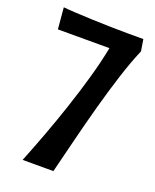

<svg xmlns="http://www.w3.org/2000/svg" viewBox="-134 -790 700 868"><g transform="rotate(20 215.5 -356.0)"><path d="M417 -644Q390 -581 364.5 -501Q339 -421 315.5 -335Q292 -249 270.5 -162.5Q249 -76 230 0H82Q109 -67 137.5 -143.5Q166 -220 192.5 -299.5Q219 -379 241.5 -458Q264 -537 278 -609H30L21 -712Q37 -710 74 -708Q111 -706 157 -704Q203 -702 251 -701Q299 -700 338 -700H408Z"/></g></svg>

Font: Cantora One
Style: Regular
Weight: 400
Designer: Pablo Impallari, Rodrigo Fuenzalida
Foundry: Pablo Impallari
Version: Version 1.002; ttfautohint (v0.8) -G 200 -r 50